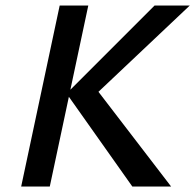

<svg xmlns="http://www.w3.org/2000/svg" viewBox="-20 -678 710 698"><path d="M461 0 222 -338 542 -658H670L308 -316L322 -365L602 0ZM57 0 197 -658H301L161 0Z"/></svg>

Font: Ysabeau Office SemiBold
Style: Italic
Weight: 600
Italic angle: -12°
Designer: Christian Thalmann (Catharsis Fonts)
Version: Version 2.001;gftools[0.9.30]; featfreeze: tnum,lnum,ss02